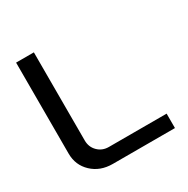

<svg xmlns="http://www.w3.org/2000/svg" viewBox="-153 -808 927 945"><g transform="rotate(-30 310.5 -335.0)"><path d="M60.1 -669.9H161.1V-168.9Q161.1 -131.8 186 -106.9Q210.9 -82 248 -82H576.2V0H223.1Q152.3 0 106.2 -43.5Q60.1 -86.9 60.1 -152.8Z"/></g></svg>

Font: LT Wave
Style: Regular
Weight: 400
Designer: Daniel Lyons
Version: Version 2.5 (Glyphs App)